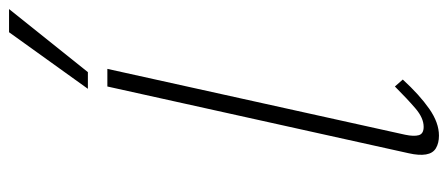

<svg xmlns="http://www.w3.org/2000/svg" viewBox="-296 -666 967 414"><g transform="rotate(-90 187.0 -459.5)"><path d="M101 4Q85 4 74 -2.5Q63 -9 60.5 -24Q58 -39 63 -61L207 -711H245L103 -69Q99 -50 102 -39.5Q105 -29 120 -29Q139 -29 159.5 -46.5Q180 -64 207 -91L222 -74Q189 -38 159 -17Q129 4 101 4ZM202 -753 324 -923H374L238 -753Z"/></g></svg>

Font: Ysabeau ExtraLight
Style: Italic
Weight: 250
Italic angle: -12°
Version: Version 2.000;gftools[0.9.27.dev2+g8671c4b]